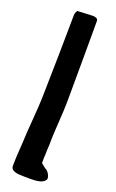

<svg xmlns="http://www.w3.org/2000/svg" viewBox="-149 -785 506 836"><g transform="rotate(20 103.5 -367.0)"><path d="M23 -18C20 11 54 13 86 13C125 13 171 17 184 -11V-12C184 -27 176 -39 167 -47V-48H166C156 -53 149 -60 138 -69V-84C138 -91 138 -98 139 -106C139 -123 140 -139 141 -156C141 -230 150 -291 150 -372C151 -507 151 -641 151 -733C151 -742 140 -747 127 -747C118 -747 101 -746 60 -744H56C52 -738 48 -730 48 -722C47 -607 45 -477 42 -353C41 -279 30 -186 28 -119C26 -86 23 -49 23 -18Z"/></g></svg>

Font: Vapor
Style: Sbd
Weight: 600
Foundry: Cannot Into Space Fonts
Version: Version 0.179